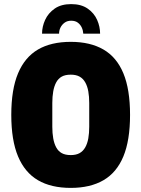

<svg xmlns="http://www.w3.org/2000/svg" viewBox="-20 -904 689 936"><path d="M325 12Q229 12 165 -25.5Q101 -63 68 -141.5Q35 -220 35 -344Q35 -468 68 -546.5Q101 -625 165 -662.5Q229 -700 325 -700Q420 -700 484.5 -662.5Q549 -625 581.5 -546.5Q614 -468 614 -344Q614 -220 581.5 -141.5Q549 -63 484.5 -25.5Q420 12 325 12ZM325 -148Q351 -148 368 -157.5Q385 -167 395.5 -185.5Q406 -204 410.5 -229.5Q415 -255 415 -286V-402Q415 -433 410.5 -458.5Q406 -484 395.5 -502.5Q385 -521 368 -530.5Q351 -540 325 -540Q298 -540 281 -530.5Q264 -521 254 -502.5Q244 -484 239.5 -458.5Q235 -433 235 -402V-286Q235 -255 239.5 -229.5Q244 -204 254 -185.5Q264 -167 281 -157.5Q298 -148 325 -148ZM185 -740Q185 -774 200 -807Q215 -840 246.5 -862Q278 -884 327 -884Q376 -884 407.5 -862Q439 -840 453.5 -807Q468 -774 468 -740H386Q385 -756 378.5 -770Q372 -784 359.5 -793.5Q347 -803 327 -803Q308 -803 295 -793.5Q282 -784 275 -770Q268 -756 268 -740Z"/></svg>

Font: Archivo Condensed Black
Style: Regular
Weight: 900
Width: 3
Designer: Hector Gatti
Foundry: Omnibus-Type
Version: Version 2.001